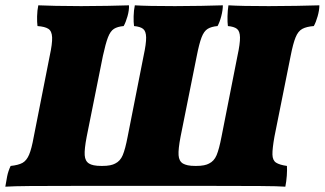

<svg xmlns="http://www.w3.org/2000/svg" viewBox="-36 -699 1221 722"><path d="M-16 3Q-13 -17 -9 -36.5Q-5 -56 4 -75Q33 -78 48.5 -86.5Q64 -95 73.5 -117.5Q83 -140 91 -185L151 -489Q161 -535 160 -558.5Q159 -582 146 -590.5Q133 -599 105 -601Q103 -615 103.5 -637.5Q104 -660 108 -679Q131 -678 174 -677Q217 -676 269 -676Q321 -676 367.5 -677Q414 -678 449 -679Q450 -661 443.5 -638Q437 -615 429 -601Q406 -599 392.5 -590.5Q379 -582 370 -558.5Q361 -535 351 -489L290 -185Q281 -138 282.5 -115.5Q284 -93 299 -84Q305 -80 316.5 -77.5Q328 -75 347 -75Q366 -75 378 -77.5Q390 -80 397 -84Q416 -93 425.5 -115.5Q435 -138 444 -185L504 -489Q514 -535 513.5 -558.5Q513 -582 502 -590.5Q491 -599 468 -601Q466 -615 466.5 -637.5Q467 -660 471 -679Q518 -676 622 -676Q674 -676 720.5 -677Q767 -678 802 -679Q802 -661 796 -638Q790 -615 782 -601Q759 -599 745 -590.5Q731 -582 722 -558.5Q713 -535 704 -489L643 -185Q634 -138 635.5 -115.5Q637 -93 652 -84Q659 -80 670 -77.5Q681 -75 700 -75Q719 -75 731 -77.5Q743 -80 750 -84Q769 -93 778.5 -115.5Q788 -138 797 -185L857 -489Q867 -535 866.5 -558.5Q866 -582 855 -590.5Q844 -599 821 -601Q819 -615 819.5 -637.5Q820 -660 823 -679Q871 -676 975 -676Q1027 -676 1078.5 -677Q1130 -678 1165 -679Q1165 -661 1158.5 -638Q1152 -615 1144 -601Q1117 -599 1101 -590.5Q1085 -582 1075.5 -558.5Q1066 -535 1057 -489L996 -185Q988 -140 988.5 -118Q989 -96 1002 -87.5Q1015 -79 1043 -75Q1044 -60 1042.5 -38.5Q1041 -17 1037 3Q1012 1 940 0.5Q868 0 754 0H253Q142 0 78.5 0.5Q15 1 -16 3Z"/></svg>

Font: Vollkorn Black
Style: Italic
Weight: 900
Italic angle: -11°
Designer: Friedrich Althausen
Foundry: Friedrich Althausen
Version: Version 5.000; ttfautohint (v1.8.3)